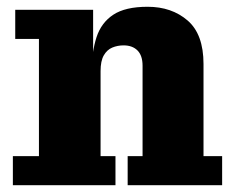

<svg xmlns="http://www.w3.org/2000/svg" viewBox="-20 -547 696 567"><path d="M357 0V-86H401V-353Q401 -383 386 -398Q371 -413 345 -413Q327 -413 311.5 -406.5Q296 -400 286.5 -383.5Q277 -367 277 -337L251 -336Q251 -394 265 -437Q279 -480 314.5 -503.5Q350 -527 416 -527Q487 -527 534 -486.5Q581 -446 581 -358V-86H636V0ZM18 0V-86H95V-432H25V-518H255V-359L277 -363V-86H321V0Z"/></svg>

Font: Montagu Slab
Style: Bold
Weight: 700
Designer: Florian Karsten
Foundry: Florian Karsten
Version: Version 1.000